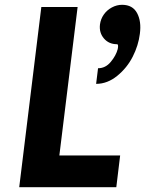

<svg xmlns="http://www.w3.org/2000/svg" viewBox="-20 -779 604 799"><path d="M380 -430 388 -495Q419 -495 441 -521.5Q463 -548 470 -575Q474 -595 467 -595Q433 -595 412.5 -619Q392 -643 396 -677Q399 -700 412 -718.5Q425 -737 445.5 -748Q466 -759 488 -759Q532 -759 550.5 -724.5Q569 -690 562 -638Q556 -590 532.5 -543.5Q509 -497 468 -463.5Q427 -430 380 -430ZM60 0 152 -750H303L227 -132H480L464 0Z"/></svg>

Font: Orkney
Style: BoldItalic
Weight: 700
Designer: Samuel Oakes and Alfredo Marco Pradil
Foundry: Alfredo Marco Pradil
Version: 1.0; ttfautohint (v1.5)